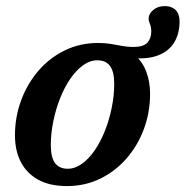

<svg xmlns="http://www.w3.org/2000/svg" viewBox="-20 -616 626 648"><path d="M208.5 -46.5Q233.5 -46.5 257 -63.5Q280.5 -80.5 300.2 -109.5Q320 -138.5 334.5 -175.5Q349 -212.5 357.2 -253Q365.5 -293.5 365.5 -332.5Q365.5 -374.5 351.2 -393.5Q337 -412.5 308.5 -412.5Q283.5 -412.5 260 -395.5Q236.5 -378.5 216.8 -349.5Q197 -320.5 182.5 -283.5Q168 -246.5 159.8 -206Q151.5 -165.5 151.5 -126.5Q151.5 -84.5 165.8 -65.5Q180 -46.5 208.5 -46.5ZM486.5 -300Q486.5 -237 465.8 -181Q445 -125 407.2 -81.5Q369.5 -38 318.2 -13Q267 12 206 12Q148 12 109 -9.5Q70 -31 50.2 -69.5Q30.5 -108 30.5 -159Q30.5 -221.5 51.5 -277.8Q72.5 -334 110 -377.5Q147.5 -421 198.8 -446Q250 -471 311 -471Q334.5 -471 354 -467.8Q373.5 -464.5 391.8 -461Q410 -457.5 430 -457.5Q464 -457.5 477.2 -472Q490.5 -486.5 490.5 -509.5Q490.5 -524.5 486 -535.2Q481.5 -546 481.5 -552.5Q481.5 -569 497 -582.2Q512.5 -595.5 536.5 -595.5Q559.5 -595.5 572.8 -582.2Q586 -569 586 -544Q586 -503.5 568.8 -474.2Q551.5 -445 517.8 -430.8Q484 -416.5 435 -419.5L436.5 -428.5Q461.5 -407 474 -373.2Q486.5 -339.5 486.5 -300Z"/></svg>

Font: Newsreader SemiBold
Style: Italic
Weight: 600
Italic angle: -17°
Designer: Hugues Gentile
Foundry: Production Type
Version: Version 1.003